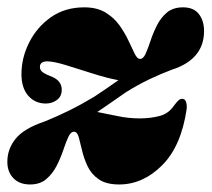

<svg xmlns="http://www.w3.org/2000/svg" viewBox="-20 -480 562 510"><path d="M476 -191.5Q461.5 -91.5 410.5 -40.8Q359.5 10 296.5 10Q262 10 242.2 -3.8Q222.5 -17.5 212.8 -38.2Q203 -59 198.2 -79.5Q193.5 -100 189.5 -114.5Q185.5 -129 178 -130Q168.5 -131 162 -117.2Q155.5 -103.5 148.5 -82.5Q141.5 -61.5 130.8 -40.2Q120 -19 103.2 -4.5Q86.5 10 60 10Q31.5 10 15.5 -6.8Q-0.5 -23.5 -0.5 -50Q-0.5 -84.5 21.8 -111.8Q44 -139 99 -157.5Q132.5 -171 164.8 -187Q197 -203 231 -223.5Q249.5 -235.5 265.2 -246.5Q281 -257.5 294.5 -267Q264.5 -272.5 226.8 -284.5Q189 -296.5 155.8 -306.8Q122.5 -317 105.5 -317Q86 -317 86 -302Q86 -293 94.8 -287.2Q103.5 -281.5 119.5 -275.5Q144 -264.5 144 -241.5Q144 -224 131.2 -214.5Q118.5 -205 101.5 -205Q73.5 -205 55.2 -225.5Q37 -246 37 -283Q37 -326.5 57.5 -367.2Q78 -408 115.2 -434.2Q152.5 -460.5 204 -460.5Q237.5 -460.5 260.2 -446.8Q283 -433 297.5 -412.5Q312 -392 321.5 -371.5Q331 -351 337.8 -337.2Q344.5 -323.5 352 -323.5Q360.5 -323.5 366.8 -337.2Q373 -351 379.8 -371.5Q386.5 -392 396.8 -412.5Q407 -433 423.5 -446.8Q440 -460.5 466 -460.5Q494.5 -460.5 508.2 -442.8Q522 -425 522 -397.5Q522 -322 435.5 -294.5Q407.5 -284 377 -269.5Q346.5 -255 314.5 -235Q292 -219 272.8 -206Q253.5 -193 238.5 -182.5Q262.5 -178 291.8 -171.8Q321 -165.5 351 -165.5Q380 -165.5 404.2 -172Q428.5 -178.5 442.5 -200Q450.5 -210.5 454.8 -214Q459 -217.5 464.5 -217.5Q477 -217 476 -191.5Z"/></svg>

Font: Fraunces 144pt Soft Black
Style: Italic
Weight: 900
Italic angle: -16°
Version: Version 1.000;[b76b70a41]